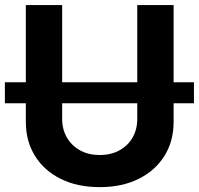

<svg xmlns="http://www.w3.org/2000/svg" viewBox="-33 -748 807 779"><path d="M753.9 -414.1V-329.1H-13.2V-414.1ZM371.6 11.2Q280.8 11.2 213.4 -22.2Q146 -55.7 108.9 -115.5Q71.8 -175.3 71.8 -253.9V-727.5H219.2V-266.1Q219.2 -223.1 238.3 -190.2Q257.3 -157.2 291.5 -138.2Q325.7 -119.1 371.6 -119.1Q418 -119.1 452.1 -138.2Q486.3 -157.2 505.1 -190.2Q523.9 -223.1 523.9 -266.1V-727.5H671.4V-253.9Q671.4 -174.8 634 -115.2Q596.7 -55.7 529.5 -22.2Q462.4 11.2 371.6 11.2Z"/></svg>

Font: Inter 28pt
Style: Bold
Weight: 700
Designer: Rasmus Andersson
Foundry: rsms
Version: Version 4.001;git-66647c0bb